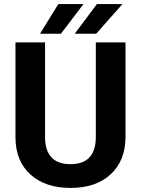

<svg xmlns="http://www.w3.org/2000/svg" viewBox="-20 -921 698 951"><path d="M350.1 -753.9H456.5L586.4 -900.9H460ZM178.2 -753.9H281.7L393.6 -900.9H269ZM454.6 -710.9V-237.8C453.1 -151.4 411.6 -107.9 329.1 -107.9C250.5 -107.9 203.1 -148.4 203.1 -241.7V-710.9H56.6V-237.3C57.6 -160.6 82.5 -100.1 131.3 -56.2C180.2 -12.2 246.1 9.8 329.1 9.8C413.6 9.8 480 -12.7 528.8 -58.1C577.1 -103.5 601.6 -165 601.6 -242.7V-710.9Z"/></svg>

Font: Roboto
Style: Bold
Weight: 700
Designer: Google
Version: Version 2.137; 2017